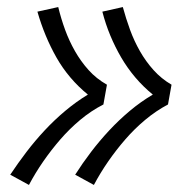

<svg xmlns="http://www.w3.org/2000/svg" viewBox="-20 -608 540 544"><path d="M246 -84 193 -113Q214 -146 238 -177.5Q262 -209 289.5 -238.5Q317 -268 348 -294Q379 -320 413 -340Q386 -362 363.5 -388.5Q341 -415 323.5 -445Q306 -475 292.5 -507.5Q279 -540 270 -575L328 -588Q337 -555 348.5 -523.5Q360 -492 376.5 -463Q393 -434 415 -409.5Q437 -385 466 -368L456 -312Q422 -294 391.5 -268.5Q361 -243 335 -213Q309 -183 286.5 -150.5Q264 -118 246 -84ZM62 -84 9 -113Q31 -146 55 -177.5Q79 -209 106.5 -238.5Q134 -268 165 -294Q196 -320 229 -340Q202 -362 179.5 -388.5Q157 -415 140 -445Q123 -475 109.5 -507.5Q96 -540 86 -575L145 -588Q153 -555 164.5 -523.5Q176 -492 192.5 -463Q209 -434 231 -409.5Q253 -385 283 -368L273 -312Q238 -294 207.5 -268.5Q177 -243 151 -213Q125 -183 102.5 -150.5Q80 -118 62 -84Z"/></svg>

Font: Iosevka SS18 Light
Style: Italic
Weight: 300
Italic angle: -9°
Monospace: yes
Designer: Belleve Invis
Foundry: Belleve Invis
Version: Version 25.1.1; ttfautohint (v1.8.4)